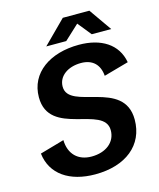

<svg xmlns="http://www.w3.org/2000/svg" viewBox="-129 -964 883 1068"><g transform="rotate(-15 312.5 -430.0)"><path d="M286 14C462 14 576 -77 576 -224C576 -457 236 -365 236 -504C236 -565 293 -605 368 -605C435 -605 473 -567 478 -502L621 -542C602 -650 510 -706 383 -706C217 -706 93 -622 93 -481C93 -252 432 -348 432 -201C432 -132 374 -87 292 -87C214 -87 165 -135 163 -216L23 -176C37 -54 139 14 286 14ZM206 -744H321L405 -822L468 -744H580L489 -874H336Z"/></g></svg>

Font: Ronzino Bold
Style: Italic
Weight: 700
Italic angle: -8°
Designer: Nunzio Mazzaferro
Foundry: Collletttivo
Version: Version 1.000;Glyphs 3.3 (3337)